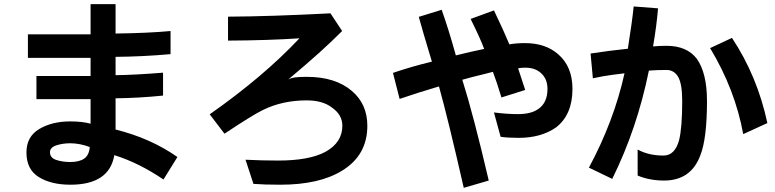

<svg xmlns="http://www.w3.org/2000/svg" viewBox="-20 -754 3720 922"><path d="M765 108Q647 28 529 -9Q505 133 318 133Q226 133 166.5 96.5Q107 60 107 -22Q107 -98 168.5 -134.5Q230 -171 317 -171Q375 -171 415 -160V-278H155V-389H415V-476H114V-589H415V-734H535V-593Q691 -595 799 -605V-494Q664 -482 535 -481V-393Q626 -394 763 -405V-295Q645 -283 535 -282V-132Q704 -90 832 0ZM317 -66Q281 -66 250.5 -56Q220 -46 220 -23Q220 4 250 14Q280 24 317 24Q361 24 384.5 7.5Q408 -9 411 -48Q363 -66 317 -66Z M1159 13Q1235 17 1316 17Q1465 17 1543 -25Q1624 -70 1624 -150Q1624 -202 1576 -236Q1531 -272 1453 -272Q1335 -272 1241 -225Q1195 -203 1058 -112L987 -205Q1245 -386 1418 -570Q1267 -560 1075 -559V-674Q1277 -675 1567 -690L1623 -605Q1570 -552 1511 -499Q1452 -446 1364 -372Q1378 -380 1398.5 -382.5Q1419 -385 1453 -385Q1591 -385 1670 -317Q1744 -254 1744 -150Q1744 -8 1622 66Q1513 133 1326 133Q1248 133 1197 129Z M2207 148Q2132 -181 2088 -339Q1980 -307 1899 -279L1867 -404Q1958 -435 2054 -458Q2009 -607 1991 -673L2101 -707Q2136 -608 2169 -488Q2241 -506 2305 -519Q2288 -566 2240 -663L2352 -704Q2401 -602 2426 -541Q2459 -547 2501 -547Q2600 -547 2661 -493Q2729 -434 2729 -327Q2729 -203 2650 -142Q2578 -92 2471 -92Q2419 -92 2384 -97L2352 -214Q2415 -206 2467 -206Q2530 -206 2564 -230Q2609 -260 2609 -327Q2609 -373 2581 -400Q2552 -429 2503 -429Q2480 -429 2468 -426Q2488 -366 2502 -322L2388 -286Q2365 -362 2347 -409L2300 -397Q2249 -385 2200 -371Q2254 -200 2327 113Z M3042 -36Q3094 -7 3166 -7Q3221 -7 3241 -81Q3256 -140 3256 -269Q3256 -352 3236 -386Q3216 -418 3181 -418Q3132 -418 3096 -415Q3039 -135 2920 105L2808 51Q2928 -172 2979 -402Q2970 -401 2923 -395Q2876 -389 2827 -378L2816 -497Q2907 -511 2995 -520Q3016 -653 3023 -723L3140 -714Q3133 -629 3116 -531Q3143 -534 3181 -534Q3278 -534 3326 -472Q3375 -403 3375 -269Q3375 -88 3343 -8Q3298 113 3169 113Q3099 113 3042 89ZM3549 -110Q3510 -324 3390 -523L3495 -572Q3617 -388 3665 -163Z"/></svg>

Font: LINE Seed Sans KR Bold
Style: Regular
Weight: 700
Designer: LINE BX Design & Sandoll Inc & Dalton Maag Ltd
Foundry: Sandoll Inc.
Version: Version 1.000